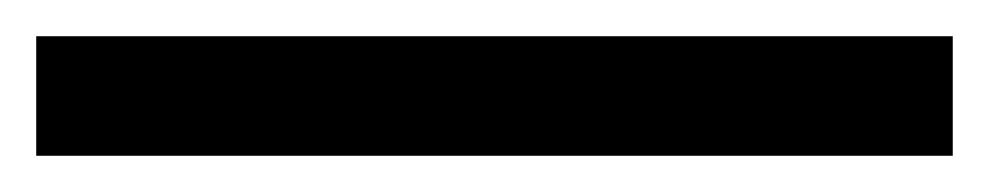

<svg xmlns="http://www.w3.org/2000/svg" viewBox="-23 -846 546 106"><path d="M503 -760H-3V-826H503Z"/></svg>

Font: Noto Sans Rejang
Style: Regular
Weight: 400
Designer: Monotype Design Team
Foundry: Monotype Imaging Inc.
Version: Version 2.001; ttfautohint (v1.8.4.7-5d5b)